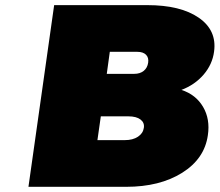

<svg xmlns="http://www.w3.org/2000/svg" viewBox="-20 -721 848 741"><path d="M89.8 0 189 -701.2H548.8Q676.8 -701.2 747.1 -652.6Q817.4 -604 806.2 -522Q799.8 -472.7 765.9 -433.1Q731.9 -393.6 680.2 -374Q735.8 -356 763.7 -308.6Q791.5 -261.2 782.2 -199.2Q769.5 -108.4 683.1 -54.2Q596.7 0 466.8 0ZM356 -180.2H461.9Q492.7 -180.2 512.5 -193.4Q532.2 -206.5 535.2 -228Q538.1 -247.6 522.2 -259.8Q506.3 -272 475.1 -272H369.1ZM392.1 -436H498Q520.5 -436 534.7 -447.5Q548.8 -459 551.8 -479Q554.7 -498.5 543.5 -509.8Q532.2 -521 509.8 -521H403.8Z"/></svg>

Font: Trueno UltraBlack
Style: Italic
Weight: 950
Designer: Julieta Ulanovsky
Foundry: Julieta Ulanovsky
Version: Version 3.001b | FøM Fix